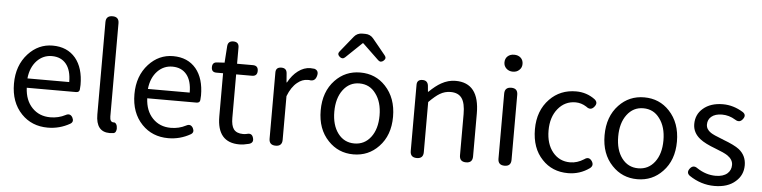

<svg xmlns="http://www.w3.org/2000/svg" viewBox="-48 -1073 5284 1332"><g transform="rotate(5 2593.5 -407.0)"><path d="M311 13Q199 13 127 -62Q51 -141 51 -271Q51 -398 126 -480Q197 -557 296 -557Q398 -557 456 -488Q512 -420 512 -302Q512 -290 510 -270Q508 -250 485 -250H325H142Q146 -163 195.5 -111.5Q245 -60 322 -60Q379 -60 427 -85Q458 -102 475 -72Q490 -43 465 -28Q393 13 311 13ZM141 -315H286H432Q432 -397 396.5 -440.5Q361 -484 297 -484Q237 -484 194 -440Q149 -393 141 -315Z M742 13Q646 13 646 -108V-751Q646 -796 692 -796Q737 -796 737 -751V-449V-102Q737 -63 763 -63Q764 -63 765 -63Q773 -64 779 -56.5Q785 -49 787 -40Q791 -22 787 -9Q783 8 769 11Q753 13 742 13Z M1150 13Q1038 13 966 -62Q890 -141 890 -271Q890 -398 965 -480Q1036 -557 1135 -557Q1237 -557 1295 -488Q1351 -420 1351 -302Q1351 -290 1349 -270Q1347 -250 1324 -250H1164H981Q985 -163 1034.5 -111.5Q1084 -60 1161 -60Q1218 -60 1266 -85Q1297 -102 1314 -72Q1329 -43 1304 -28Q1232 13 1150 13ZM980 -315H1125H1271Q1271 -397 1235.5 -440.5Q1200 -484 1136 -484Q1076 -484 1033 -440Q988 -393 980 -315Z M1645 13Q1490 13 1490 -168V-469H1443Q1409 -469 1409 -504Q1409 -539 1442 -540L1494 -543L1502 -659Q1505 -695 1542 -695Q1581 -695 1581 -657V-543H1691Q1728 -543 1728 -506Q1728 -469 1691 -469H1654H1581V-166Q1581 -113 1599 -88Q1619 -61 1665 -61Q1678 -61 1691 -64Q1727 -75 1736 -39Q1745 -7 1713 3Q1675 13 1645 13Z M1897 0Q1851 0 1851 -45V-271V-506Q1851 -543 1890 -543Q1926 -543 1929 -508L1934 -444H1937Q1966 -497 2005 -526Q2046 -557 2091 -557Q2101 -557 2119 -555Q2150 -545 2142 -511Q2132 -465 2089 -474Q2084 -474 2079 -474Q2041 -474 2007 -446Q1967 -414 1942 -349V-45Q1942 0 1897 0Z M2439 13Q2334 13 2263 -62Q2187 -141 2187 -271.5Q2187 -402 2263 -482Q2334 -557 2439 -557Q2545 -557 2615 -482Q2691 -401 2691 -271Q2691 -141 2615 -62Q2544 13 2439 13ZM2439 -63Q2510 -63 2553.5 -120Q2597 -177 2597 -271Q2597 -365 2553 -423Q2511 -481 2439 -481Q2369 -481 2325.5 -423Q2282 -365 2282 -271Q2282 -177 2325 -120Q2368 -63 2439 -63ZM2282 -690 2371 -800Q2393 -827 2428 -827H2449Q2484 -827 2506 -800L2548 -749L2596 -690Q2612 -671 2592.5 -653.5Q2573 -636 2555 -652L2441 -761H2437L2323 -652Q2305 -636 2285.5 -653.5Q2266 -671 2282 -690Z M2880 0Q2834 0 2834 -45V-271V-506Q2834 -543 2873 -543Q2908 -543 2913 -508L2917 -465H2920Q2965 -509 3003 -530Q3051 -557 3102 -557Q3268 -557 3268 -344V-45Q3268 0 3223 0Q3177 0 3177 -45V-332Q3177 -408 3152.5 -442.5Q3128 -477 3074 -477Q3034 -477 2999 -456Q2970 -439 2925 -394V-45Q2925 0 2880 0Z M3491 0Q3445 0 3445 -45V-498Q3445 -543 3491 -543Q3536 -543 3536 -498V-271V-45Q3536 0 3491 0ZM3491 -655Q3464 -655 3446 -672Q3428 -689 3428 -714Q3428 -741 3445.5 -757Q3463 -773 3491 -773Q3519 -773 3536.5 -757Q3554 -741 3554 -714Q3554 -688 3536 -672Q3519 -655 3491 -655Z M3934 13Q3823 13 3753 -62Q3679 -139 3679 -271Q3679 -401 3758 -482Q3831 -557 3941 -557Q4015 -557 4073 -514Q4100 -492 4078 -464Q4053 -431 4020 -458Q3984 -481 3944 -481Q3870 -481 3822 -422.5Q3774 -364 3774 -270.5Q3774 -177 3820.5 -120Q3867 -63 3942 -63Q3991 -63 4038 -93Q4070 -117 4092 -83Q4109 -55 4083 -35Q4016 13 3934 13Z M4416 13Q4311 13 4240 -62Q4164 -141 4164 -271.5Q4164 -402 4240 -482Q4311 -557 4416 -557Q4522 -557 4592 -482Q4668 -401 4668 -271Q4668 -141 4592 -62Q4521 13 4416 13ZM4416 -63Q4487 -63 4530.5 -120Q4574 -177 4574 -271Q4574 -365 4530 -423Q4488 -481 4416 -481Q4346 -481 4302.5 -423Q4259 -365 4259 -271Q4259 -177 4302 -120Q4345 -63 4416 -63Z M4953 13Q4860 13 4778 -42Q4751 -62 4772 -91Q4795 -122 4826 -99Q4888 -58 4956 -58Q5008 -58 5037 -83Q5063 -106 5063 -143Q5063 -180 5024 -207Q5000 -223 4939 -246Q4864 -274 4830 -301Q4777 -342 4777 -403Q4777 -470 4826 -512Q4878 -557 4964 -557Q5037 -557 5105 -515Q5133 -496 5111 -467Q5089 -437 5057 -458Q5013 -485 4964 -485Q4916 -485 4889 -462Q4865 -441 4865 -407.5Q4865 -374 4898 -352Q4919 -338 4975 -317Q4982 -314 4986 -313L4987 -312Q5067 -282 5099 -257Q5151 -216 5151 -148Q5151 -79 5100 -35Q5047 13 4953 13Z"/></g></svg>

Font: GenSenRounded TW R
Style: Regular
Weight: 400
Version: Version 1.501;PS 1;hotconv 16.6.51;makeotf.lib2.5.65220